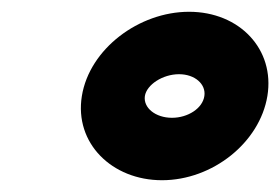

<svg xmlns="http://www.w3.org/2000/svg" viewBox="-20 -776 476 326"><path d="M119 -613C106 -533 170 -470 255 -470C341 -470 421 -534 434 -613C447 -692 387 -756 301 -756C216 -756 132 -693 119 -613ZM226 -613C229 -632 256 -650 284 -650C311 -650 330 -633 327 -613C324 -592 299 -576 272 -576C244 -576 223 -593 226 -613Z"/></svg>

Font: Charger Sport
Style: UltObl
Weight: 1000
Designer: Jasper
Foundry: Cannot Into Space Fonts
Version: Version 1.1